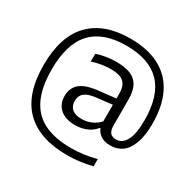

<svg xmlns="http://www.w3.org/2000/svg" viewBox="-203 -967 1434 1416"><g transform="rotate(30 513.5 -259.5)"><path d="M969.5 -285Q969.5 -183.5 945.2 -117.8Q921 -52 878.5 -21.5Q836 9 779.5 9Q731 9 699.8 -10.2Q668.5 -29.5 654.5 -65H648Q622 -30 576.2 -10.5Q530.5 9 478 9Q424.5 9 385.5 -9Q346.5 -27 326 -60.2Q305.5 -93.5 305.5 -139.5Q305.5 -210.5 353.5 -249.2Q401.5 -288 505 -298.5L646.5 -314.5V-354.5Q646.5 -403.5 630.2 -431.2Q614 -459 582.5 -470.2Q551 -481.5 500.5 -481.5Q465 -481.5 424.5 -475Q384 -468.5 345.5 -455L346 -521.5Q381.5 -534.5 425.5 -541.5Q469.5 -548.5 510.5 -548.5Q584 -548.5 631.2 -530Q678.5 -511.5 702.8 -468.5Q727 -425.5 727 -352.5V-133.5Q727 -88.5 743.8 -69.5Q760.5 -50.5 794.5 -50.5Q844.5 -50.5 875.5 -105.5Q906.5 -160.5 906 -280.5Q905.5 -488 808.5 -588.5Q711.5 -689 517 -689Q321 -689 223.2 -584.5Q125.5 -480 125.5 -261.5Q125.5 -112 170.5 -16.5Q215.5 79 306.8 124.5Q398 170 538.5 170Q592.5 170 644 163Q695.5 156 750.5 141.5V202.5Q648.5 230 538.5 230Q301 229.5 179.2 107.8Q57.5 -14 57.5 -260Q57.5 -503.5 176 -626.2Q294.5 -749 517 -749Q663 -749 764.2 -696.2Q865.5 -643.5 917.5 -540Q969.5 -436.5 969.5 -285ZM646.5 -119.5V-261L511 -245.5Q447 -238 417.8 -214.2Q388.5 -190.5 388.5 -147Q388.5 -102 416.2 -78.2Q444 -54.5 498 -54.5Q539 -54.5 578 -70.8Q617 -87 646.5 -119.5Z"/></g></svg>

Font: Encode Sans Semi Expanded
Style: Regular
Weight: 400
Width: 6
Designer: Multiple Designers
Foundry: Impallari Type
Version: Version 2.000